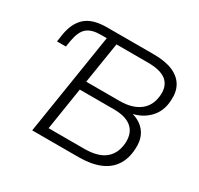

<svg xmlns="http://www.w3.org/2000/svg" viewBox="-149 -887 1107 1069"><g transform="rotate(30 404.0 -352.5)"><path d="M176 0 279 -652H241Q182 -652 152.5 -627Q123 -602 112 -540L105 -498H48L55 -545Q68 -625 113.5 -665Q159 -705 250 -705H552Q625 -705 673 -684.5Q721 -664 743.5 -625.5Q766 -587 762 -532Q759 -459 713 -412.5Q667 -366 596 -355V-363Q636 -356 666.5 -335Q697 -314 712.5 -280Q728 -246 725 -199Q722 -133 692 -88.5Q662 -44 607 -22Q552 0 474 0ZM249 -56H479Q567 -56 612 -93.5Q657 -131 661 -202Q662 -234 653 -257.5Q644 -281 625 -297Q606 -313 577.5 -321Q549 -329 510 -329H292ZM301 -385H515Q598 -385 645.5 -422.5Q693 -460 697 -531Q700 -589 663.5 -619Q627 -649 545 -649H343Z"/></g></svg>

Font: Nunito Sans 10pt Light
Style: Italic
Weight: 300
Italic angle: -9°
Designer: Vernon Adams
Foundry: Vernon Adams
Version: Version 3.101;gftools[0.9.27]